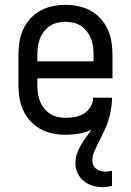

<svg xmlns="http://www.w3.org/2000/svg" viewBox="-20 -548 540 792"><path d="M403 224Q382 224 362 218Q342 212 325.5 198.5Q309 185 300 166Q291 147 291 126Q291 106 297 87.5Q303 69 313 52Q323 35 334.5 19Q346 3 357 -13Q332 -1 304.5 3.5Q277 8 250 8Q223 8 196.5 2.5Q170 -3 146.5 -16Q123 -29 104.5 -49.5Q86 -70 75 -94.5Q64 -119 60 -146Q56 -173 56 -200V-320Q56 -347 60 -374Q64 -401 75 -425.5Q86 -450 104.5 -470.5Q123 -491 146.5 -504Q170 -517 196.5 -522.5Q223 -528 250 -528Q277 -528 303.5 -522.5Q330 -517 353.5 -504Q377 -491 395.5 -470.5Q414 -450 425 -425.5Q436 -401 440 -374Q444 -347 444 -320V-225H134V-200Q134 -183 136 -166Q138 -149 144 -133Q150 -117 160.5 -103Q171 -89 185 -79.5Q199 -70 216 -66Q233 -62 250 -62Q270 -62 289.5 -65.5Q309 -69 326 -79.5Q343 -90 353.5 -107.5Q364 -125 364 -145H442Q442 -128 440 -111Q438 -94 434 -77Q430 -60 424.5 -44Q419 -28 412 -12.5Q405 3 397 18.5Q389 34 381.5 49.5Q374 65 367.5 81Q361 97 361 114Q361 124 365 133Q369 142 377 148.5Q385 155 395 157.5Q405 160 415 160Q422 160 428.5 159Q435 158 442 156V219Q433 221 423 222.5Q413 224 403 224ZM366 -295V-320Q366 -337 364 -354Q362 -371 356 -387Q350 -403 339.5 -417Q329 -431 315 -440.5Q301 -450 284 -454Q267 -458 250 -458Q233 -458 216 -454Q199 -450 185 -440.5Q171 -431 160.5 -417Q150 -403 144 -387Q138 -371 136 -354Q134 -337 134 -320V-295Z"/></svg>

Font: Iosevka srxl
Style: Regular
Weight: 400
Monospace: yes
Designer: Belleve Invis
Foundry: Belleve Invis
Version: Version 33.0.1; ttfautohint (v1.8.3)